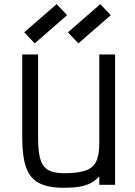

<svg xmlns="http://www.w3.org/2000/svg" viewBox="-20 -876 640 910"><path d="M283 14Q209 14 165.8 -8Q122.5 -30 104 -81.8Q85.5 -133.5 85.5 -221.5V-618H160.5V-221.5Q160.5 -157 171.5 -120.8Q182.5 -84.5 209.2 -69.8Q236 -55 283 -55Q348.5 -55 384.8 -67.5Q421 -80 435.8 -110.2Q450.5 -140.5 450.5 -194.5V-618H525.5V0H450.5V-40Q432.5 -20 410 -8.2Q387.5 3.5 356.8 8.8Q326 14 283 14ZM351.5 -670.5 302 -723 455.5 -856.5 505 -804ZM144.5 -670.5 95 -723 248.5 -856.5 298 -804Z"/></svg>

Font: Victor Mono Thin
Style: Regular
Weight: 100
Monospace: yes
Designer: Rune Bjørnerås
Version: Version 1.561;gftools[0.9.30]